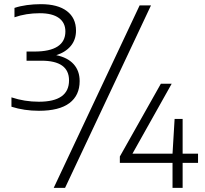

<svg xmlns="http://www.w3.org/2000/svg" viewBox="-20 -834 983 922"><path d="M362.5 -444.5Q362.5 -376 313.5 -339Q264.5 -302 167 -302Q96.5 -302 35 -321.5V-366.5Q98 -345.5 166.5 -345.5Q311.5 -345.5 311.5 -448Q311.5 -542.5 179 -542.5H107.5V-586.5H145.5Q219 -586.5 256.5 -610.8Q294 -635 294 -683Q294 -725 262.5 -747.8Q231 -770.5 171 -770.5Q105 -770.5 49.5 -751V-796Q76 -805 109 -809.5Q142 -814 176 -814Q257.5 -814 301.2 -780.8Q345 -747.5 345 -687Q345 -643.5 319.8 -613.2Q294.5 -583 250 -569Q304.5 -558 333.5 -526Q362.5 -494 362.5 -444.5ZM238 68 650.5 -808H705L292.5 68ZM931 -96V-52H857V68H808.5V-52H555.5V-82.5L752.5 -432H804.5L616 -96H808.5L818.5 -263H857V-96Z"/></svg>

Font: Encode Sans Semi Expanded Light
Style: Regular
Weight: 300
Width: 6
Designer: Multiple Designers
Foundry: Impallari Type
Version: Version 2.000